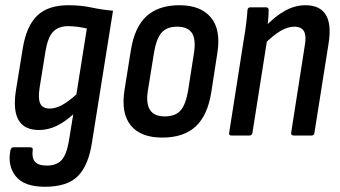

<svg xmlns="http://www.w3.org/2000/svg" viewBox="-20 -518 1301 734"><path d="M241 -498Q289 -498 328.5 -489.5Q368 -481 412 -477L332 24Q319 113 278.5 154.5Q238 196 152 196Q72 196 40 155.5Q8 115 20 56Q23 45 31 45H95Q107 45 105 56Q101 85 113.5 100Q126 115 159 115Q196 115 215 94.5Q234 74 243 23L260 -81Q227 -51 195 -36Q163 -21 129 -21Q73 -21 51 -59Q29 -97 41 -173L67 -333Q81 -419 122.5 -458.5Q164 -498 241 -498ZM170 -103Q193 -103 217.5 -116.5Q242 -130 272 -157L312 -409Q295 -413 276.5 -415.5Q258 -418 240 -418Q204 -418 183.5 -397Q163 -376 154 -323L131 -180Q125 -139 134.5 -121Q144 -103 170 -103Z M600 8Q518 8 480 -38.5Q442 -85 456 -174L480 -324Q494 -414 540 -456Q586 -498 666 -498Q747 -498 786 -451.5Q825 -405 811 -316L788 -167Q774 -77 728 -34.5Q682 8 600 8ZM610 -73Q650 -73 670 -95.5Q690 -118 699 -171L721 -312Q730 -367 714 -391.5Q698 -416 657 -416Q618 -416 598 -393.5Q578 -371 569 -318L546 -176Q537 -124 553 -98.5Q569 -73 610 -73Z M1103 0Q1092 0 1093 -10L1145 -343Q1152 -381 1142 -398.5Q1132 -416 1105 -416Q1080 -416 1052 -399.5Q1024 -383 988 -347L991 -413Q1029 -454 1068 -476Q1107 -498 1148 -498Q1203 -498 1225.5 -461.5Q1248 -425 1236 -351L1182 -10Q1181 0 1171 0ZM865 0Q854 0 856 -10L912 -367Q918 -401 921.5 -431Q925 -461 926 -479Q927 -490 937 -490H997Q1007 -490 1007 -479Q1007 -462 1004.5 -435Q1002 -408 999 -390L1002 -371L945 -10Q943 0 934 0Z"/></svg>

Font: Sofia Sans Condensed SemiBold
Style: Italic
Weight: 600
Italic angle: -9°
Version: Version 4.100